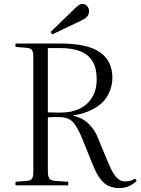

<svg xmlns="http://www.w3.org/2000/svg" viewBox="-20 -945 717 979"><path d="M589 14Q559 14 535 3.5Q511 -7 492 -32Q473 -57 455 -100L403 -229Q383 -278 366.5 -303.5Q350 -329 330.5 -338.5Q311 -348 280 -348Q263 -348 249.5 -348Q236 -348 224 -346V-70Q224 -46 231.5 -35Q239 -24 259 -23L328 -18V0H59V-18L119 -23Q138 -25 144 -35Q150 -45 150 -72V-653Q150 -679 143.5 -689Q137 -699 117 -701L59 -706V-723H288Q355 -723 405 -712.5Q455 -702 487.5 -680Q520 -658 536.5 -625Q553 -592 553 -548Q553 -522 545.5 -497Q538 -472 523.5 -449Q509 -426 485 -408Q461 -390 428.5 -376.5Q396 -363 353 -357V-355Q401 -344 432 -313.5Q463 -283 478 -245L516 -153Q531 -116 545 -86Q559 -56 576.5 -38Q594 -20 618 -20Q634 -20 647 -24Q660 -28 670 -34L677 -23Q659 -5 636.5 4.5Q614 14 589 14ZM290 -371Q345 -371 385.5 -390.5Q426 -410 449.5 -448Q473 -486 473 -541Q473 -597 452 -632Q431 -667 390 -683.5Q349 -700 285 -700H224V-372Q249 -371 264.5 -371Q280 -371 290 -371ZM247 -770 238 -782 363 -903Q376 -916 384.5 -920.5Q393 -925 401 -925Q416 -925 425 -913.5Q434 -902 434 -888Q434 -873 425.5 -862Q417 -851 398 -842Z"/></svg>

Font: Literata 60pt Light
Style: Regular
Weight: 300
Designer: Latin by Veronika Burian and Jose Scaglione. Greek by Irene Vlachou. Cyrillic by Vera Evstafieva.
Foundry: TypeTogether
Version: Version 3.103;gftools[0.9.29]